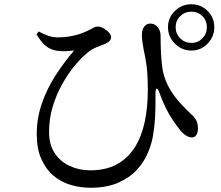

<svg xmlns="http://www.w3.org/2000/svg" viewBox="-20 -838 1040 904"><path d="M881 -600Q836 -600 803.5 -632.5Q771 -665 771 -710Q771 -755 803.5 -786.5Q836 -818 881 -818Q926 -818 957.5 -786.5Q989 -755 989 -710Q989 -665 957.5 -632.5Q926 -600 881 -600ZM406 46Q358 46 312.5 32.5Q267 19 231.5 -11Q196 -41 174.5 -89.5Q153 -138 153 -207Q153 -281 177 -350.5Q201 -420 241.5 -483Q282 -546 329 -600Q312 -598 290.5 -597Q269 -596 248 -599Q218 -604 196.5 -621Q175 -638 152 -676L162 -690Q185 -677 207.5 -669.5Q230 -662 253 -662Q277 -662 301.5 -665.5Q326 -669 349 -676Q372 -683 390 -692Q411 -702 420 -707.5Q429 -713 439 -713Q453 -713 468 -704.5Q483 -696 493 -684.5Q503 -673 503 -664Q503 -654 497.5 -647Q492 -640 476 -632Q456 -624 431 -614Q406 -604 383 -582Q359 -562 329.5 -526Q300 -490 273 -442Q246 -394 228.5 -337Q211 -280 211 -217Q211 -157 237.5 -117Q264 -77 308.5 -56.5Q353 -36 404 -36Q478 -36 529.5 -64Q581 -92 613.5 -142.5Q646 -193 661 -262.5Q676 -332 676 -415Q676 -458 673.5 -495Q671 -532 663 -572Q660 -586 656.5 -604Q653 -622 650.5 -640.5Q648 -659 648 -673Q648 -699 659.5 -713Q671 -727 687 -727Q702 -727 712.5 -719.5Q723 -712 729.5 -699Q736 -686 736 -671Q736 -631 738 -588.5Q740 -546 746 -507Q756 -459 779 -420Q802 -381 829.5 -351.5Q857 -322 878 -302Q892 -291 902 -275Q912 -259 912 -232Q912 -216 905 -203.5Q898 -191 883 -191Q869 -191 854 -201Q839 -211 826 -228Q811 -247 794 -272Q777 -297 761 -329Q745 -361 731 -400Q724 -421 718 -420.5Q712 -420 712 -396Q712 -377 712 -348Q712 -319 710 -283.5Q708 -248 702 -209Q696 -166 677.5 -121Q659 -76 624.5 -38.5Q590 -1 536 22.5Q482 46 406 46ZM881 -636Q912 -636 933 -657.5Q954 -679 954 -710Q954 -741 933 -762Q912 -783 881 -783Q850 -783 828.5 -762Q807 -741 807 -710Q807 -679 828.5 -657.5Q850 -636 881 -636Z"/></svg>

Font: Noto Serif SC ExtraLight Medium
Style: Regular
Weight: 500
Version: Version 2.002-H1;hotconv 1.1.0;makeotfexe 2.6.0